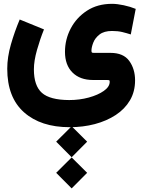

<svg xmlns="http://www.w3.org/2000/svg" viewBox="-20 -434 761 1023"><path d="M279.3 320.8 361.8 238.8 444.3 320.8 361.8 403.8ZM279.3 486.8 361.8 404.8 444.3 486.8 361.8 569.8ZM214.4 -277.3Q193.4 -225.6 177 -167.5Q160.6 -109.4 160.6 -64.5Q160.6 22.9 203.4 60.8Q246.1 98.6 348.6 99.1Q403.8 99.1 452.9 85.7Q502 72.3 533.2 50.3Q564.5 28.3 564.5 2Q564.5 -4.9 562.3 -6.3Q560.1 -7.8 545.9 -7.8H475.6Q406.2 -7.8 366.2 -47.6Q326.2 -87.4 326.2 -157.7Q326.2 -223.6 356.7 -282Q387.2 -340.3 443.4 -377Q499.5 -413.6 577.1 -413.6Q604 -413.6 639.4 -406Q674.8 -398.4 703.1 -386.7L676.8 -250.5Q655.8 -257.3 631.8 -263.2Q607.9 -269 577.1 -269Q534.2 -269 510.3 -250.2Q486.3 -231.4 476.8 -206.5Q467.3 -181.6 467.3 -164.1Q467.3 -156.2 469.7 -154.3Q472.2 -152.3 480.5 -152.3H568.4Q637.7 -152.3 668.7 -109.4Q699.7 -66.4 699.7 -5.9Q699.7 54.2 672.4 100.6Q645 147 596.7 178.7Q548.3 210.4 485.4 227.1Q422.4 243.7 351.1 243.7Q197.3 243.7 107.9 164.3Q18.6 85 18.6 -67.9Q18.6 -129.4 38.1 -197.3Q57.6 -265.1 85 -330.1Z"/></svg>

Font: Vazir Black FD-UI
Style: Black-FD-UI
Weight: 900
Designer: Saber Rastikerdar
Foundry: Saber Rastikerdar
Version: Version 30.0.0